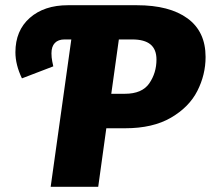

<svg xmlns="http://www.w3.org/2000/svg" viewBox="-20 -715 807 735"><path d="M767 -497Q767 -429 735.5 -367Q704 -305 634.5 -264.5Q565 -224 459 -224H387L356 0H174L253 -564H227Q203 -564 190 -550.5Q177 -537 177 -511Q177 -495 180 -480Q183 -465 184 -461L64 -415Q39 -467 39 -515Q39 -598 94 -646.5Q149 -695 240 -695H504Q629 -695 698 -644.5Q767 -594 767 -497ZM579 -487Q579 -526 556 -545Q533 -564 486 -564H435L406 -356H458Q524 -356 551.5 -396Q579 -436 579 -487Z"/></svg>

Font: Trujillo ExtraBold
Style: Italic
Weight: 800
Italic angle: -8°
Designer: Fira Sans original fonts by bBox Type GmbH, Carrois Corporate GbR, & Edenspiekermann AG / Changes by Cristiano Sobral
Foundry: Fira Sans original fonts by bBox Type GmbH, Carrois Corporate GbR, & Edenspiekermann AG / Changes by Cristiano Sobral
Version: Version 4.301;July 28, 2020;FontCreator 13.0.0.2655 64-bit